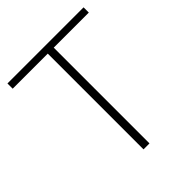

<svg xmlns="http://www.w3.org/2000/svg" viewBox="-194 -813 933 933"><g transform="rotate(-45 272.5 -347.0)"><path d="M252 0V-658H11V-694H534V-658H293V0Z"/></g></svg>

Font: Cantarell Light
Style: Regular
Weight: 300
Designer: Dave Crossland, Nikolaus Waxweiler, Florian Fecher, Jacques Le Bailly, Eben Sorkin, Alexei Vanyashin, Alexios Zavras, Em
Version: Version 0.303